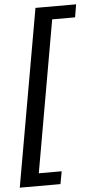

<svg xmlns="http://www.w3.org/2000/svg" viewBox="-68 -772 484 969"><g transform="rotate(-5 174.0 -287.5)"><path d="M-8 161 150 -736H356L345 -671H229L94 97H210L198 161Z"/></g></svg>

Font: Archivo ExtraCondensed Medium
Style: Italic
Weight: 500
Width: 2
Italic angle: -10°
Designer: Hector Gatti
Foundry: Omnibus-Type
Version: Version 2.001